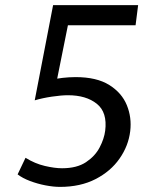

<svg xmlns="http://www.w3.org/2000/svg" viewBox="-20 -721 575 752"><path d="M215 11Q189.5 11 158.2 5Q127 -1 97.8 -12Q68.5 -23 49 -38L80 -103Q117 -80 155.8 -71Q194.5 -62 223 -62Q281 -62 316.8 -85.8Q352.5 -109.5 370.2 -143.5Q388 -177.5 392 -209Q401 -281 359.2 -314.5Q317.5 -348 246 -348Q220.5 -348 183.2 -342.5Q146 -337 116 -328L188 -701H521L511 -622H246L208 -433L204 -413L225 -416Q237 -417.5 249.8 -418.2Q262.5 -419 276 -419Q358.5 -419 407.8 -388.2Q457 -357.5 476.8 -309Q496.5 -260.5 490 -207Q483 -149.5 448.2 -99.8Q413.5 -50 354.2 -19.5Q295 11 215 11Z"/></svg>

Font: Expletus Sans
Style: Italic
Weight: 400
Italic angle: -7°
Designer: Jasper de Waard
Foundry: Designtown
Version: Version 7.500